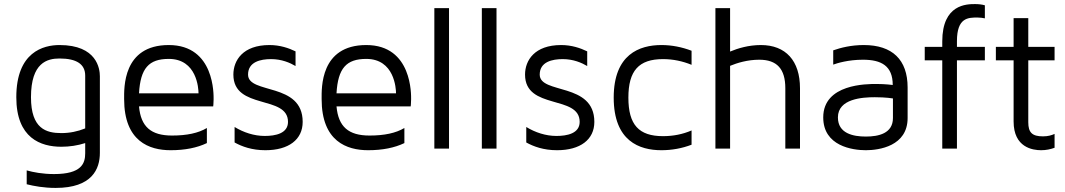

<svg xmlns="http://www.w3.org/2000/svg" viewBox="-20 -729 5227 942"><path d="M272 -508C193 -508 60 -474 60 -252C60 -51 180 -9 281 -9C321 -9 361 -15 398 -27V23C398 73 380 125 245 125C189 125 143 116 111 107V175C147 184 195 193 253 193C432 193 470 100 470 21V-355C470 -391 456 -508 272 -508ZM398 -99C361 -84 322 -76 281 -76C207 -76 132 -97 132 -252C132 -422 212 -442 272 -442C356 -442 398 -414 398 -358V-99Z M808 -508C581 -508 589 -296 589 -243C589 -35 713 8 817 8C888 8 947 -4 995 -27V-101C953 -76 897 -64 824 -64C721 -64 671 -107 662 -207H1026C1026 -207 1028 -223 1028 -242C1028 -261 1035 -508 808 -508ZM662 -271C669 -394 710 -440 808 -440C946 -440 954 -295 954 -271H662Z M1197 -363C1197 -426 1259 -439 1310 -439C1362 -439 1403 -421 1430 -405V-477C1397 -493 1354 -508 1302 -508C1172 -508 1125 -433 1125 -363C1125 -188 1393 -265 1393 -131C1393 -74 1331 -62 1279 -62C1227 -62 1175 -79 1131 -106V-30C1167 -10 1216 8 1282 8C1396 8 1465 -44 1465 -131C1465 -327 1197 -265 1197 -363Z M1777 -508C1550 -508 1558 -296 1558 -243C1558 -35 1682 8 1786 8C1857 8 1916 -4 1964 -27V-101C1922 -76 1866 -64 1793 -64C1690 -64 1640 -107 1631 -207H1995C1995 -207 1997 -223 1997 -242C1997 -261 2004 -508 1777 -508ZM1631 -271C1638 -394 1679 -440 1777 -440C1915 -440 1923 -295 1923 -271H1631Z M2183 0V-689H2111V0H2183Z M2416 0V-689H2344V0H2416Z M2628 -363C2628 -426 2690 -439 2741 -439C2793 -439 2834 -421 2861 -405V-477C2828 -493 2785 -508 2733 -508C2603 -508 2556 -433 2556 -363C2556 -188 2824 -265 2824 -131C2824 -74 2762 -62 2710 -62C2658 -62 2606 -79 2562 -106V-30C2598 -10 2647 8 2713 8C2827 8 2896 -44 2896 -131C2896 -327 2628 -265 2628 -363Z M3063 -250C3063 -382 3114 -439 3233 -439C3282 -439 3329 -429 3373 -411V-480C3326 -498 3276 -508 3225 -508C3118 -508 2991 -463 2991 -250C2991 -36 3118 8 3225 8C3276 8 3326 -1 3373 -19V-89C3329 -70 3282 -61 3233 -61C3114 -61 3063 -117 3063 -250Z M3713 -508C3653 -508 3600 -492 3562 -476V-689H3490V0H3562V-406C3596 -420 3647 -436 3705 -436C3792 -436 3833 -391 3833 -296V0H3905V-296C3905 -431 3835 -508 3713 -508Z M4218 -508C4156 -508 4105 -495 4068 -482V-412C4087 -419 4142 -436 4214 -436C4304 -436 4360 -406 4360 -312C4360 -312 4325 -317 4280 -317C4234 -317 4019 -318 4019 -153C4019 -12 4163 8 4228 8C4293 8 4433 -12 4433 -150V-300C4433 -436 4358 -508 4218 -508ZM4361 -150C4361 -74 4290 -59 4228 -59C4166 -59 4091 -74 4091 -153C4091 -245 4212 -252 4272 -252C4328 -252 4361 -246 4361 -246C4361 -246 4361 -227 4361 -150Z M4776 -643C4790 -643 4802 -641 4812 -639V-703C4798 -707 4782 -709 4764 -709C4724 -709 4603 -709 4603 -526V-499H4517V-433H4603V0H4675V-433H4812V-499H4675V-527C4675 -643 4730 -643 4776 -643Z M5025 -433H5154V-499H5025V-640H4953V-499H4866V-433H4953V-133C4953 -5 5047 8 5088 8C5113 8 5135 3 5154 -4V-72C5139 -65 5121 -60 5097 -60C5044 -60 5025 -79 5025 -129V-433Z"/></svg>

Font: Maven Pro
Style: Regular
Weight: 400
Designer: Joe Prince
Foundry: Joe Prince
Version: Version 1.003